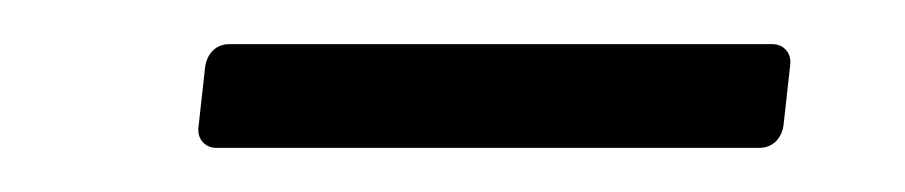

<svg xmlns="http://www.w3.org/2000/svg" viewBox="-20 -358 410 87"><path d="M78 -291H324C330 -291 334 -295 335 -301L338 -328C339 -334 335 -338 330 -338H84C78 -338 74 -334 73 -328L70 -301C69 -295 73 -291 78 -291Z"/></svg>

Font: Barlow Semi Condensed Light
Style: Italic
Weight: 300
Width: 4
Italic angle: -7°
Designer: Jeremy Tribby
Foundry: Tribby Type
Version: Version 1.422;hotconv 1.0.109;makeotfexe 2.5.65596